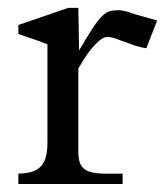

<svg xmlns="http://www.w3.org/2000/svg" viewBox="-20 -460 413 480"><path d="M373 -408.7 345.7 -339.4Q332 -341.3 317.9 -345.9Q303.7 -350.6 291 -355.5Q278.3 -360.4 267.6 -364Q256.8 -367.7 249.5 -367.7Q239.3 -367.7 228.5 -358.6Q217.8 -349.6 207.5 -336.9Q197.3 -324.2 189 -310.8Q180.7 -297.4 175.8 -288.6V-80.6Q175.8 -65.4 179 -55.2Q182.1 -44.9 189.9 -38.3Q197.8 -31.7 210.7 -28.8Q223.6 -25.9 242.7 -25.9H286.6V0H25.9V-25.9Q45.9 -26.4 59.6 -30.5Q73.2 -34.7 82 -43.9Q90.8 -53.2 94.7 -67.9Q98.6 -82.5 98.6 -103.5V-349.1Q81.5 -356 62.5 -362.5Q43.5 -369.1 25.9 -375V-397.5L150.9 -440.4H175.8L177.7 -334Q198.2 -368.7 211.2 -388.7Q224.1 -408.7 234.4 -418.9Q244.6 -429.2 254.4 -431.9Q264.2 -434.6 277.3 -434.6Q283.2 -434.6 293.9 -431.9Q304.7 -429.2 314.5 -425.3Z"/></svg>

Font: HM XNiloofar
Style: Regular
Weight: 400
Designer: Hossein Movahhedian
Version: Version 2.8, 2015